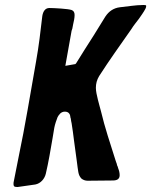

<svg xmlns="http://www.w3.org/2000/svg" viewBox="-20 -753 604 767"><path d="M266 -630 269 -639 272 -655C275 -668 278 -681 278 -693C278 -704 274 -710 266 -713C253 -718 195 -721 177 -721C161 -721 152 -708 149 -689C142 -628 135 -568 124 -507C101 -378 81 -252 54 -124L35 -28C34 -25 34 -22 34 -18C34 -6 40 -6 51 -6L121 -16C142 -20 158 -38 163 -59C174 -106 182 -154 190 -201L197 -243C200 -258 205 -272 210 -285C215 -294 223 -307 239 -307C246 -307 252 -305 256 -300C257 -299 258 -297 260 -293C260 -292 260 -292 260 -291L261 -287C261 -286 261 -286 261 -285C264 -278 263 -272 266 -261C269 -241 273 -216 276 -189C284 -136 290 -80 293 -65C295 -54 299 -46 306 -39C313 -34 321 -31 330 -31C363 -31 396 -32 431 -32C449 -32 458 -39 458 -53C458 -62 456 -71 452 -81C451 -85 450 -89 448 -92L446 -100C445 -103 443 -107 442 -111C421 -178 399 -242 383 -310C380 -322 375 -338 371 -355C367 -371 363 -389 363 -402C363 -419 367 -434 376 -449C417 -513 461 -574 505 -637C514 -652 524 -663 535 -678C544 -691 553 -703 561 -718C563 -722 564 -726 564 -729C564 -732 563 -733 552 -733C521 -733 490 -727 459 -724C434 -721 415 -708 401 -687L354 -611C330 -574 307 -537 284 -500L281 -497L241 -490Z"/></svg>

Font: Bangerz
Style: Regular
Weight: 400
Designer: vernon adams
Foundry: Vernon Adams
Version: Version 2.10;December 28, 2023;FontCreator 13.0.0.2683 64-bi